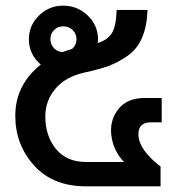

<svg xmlns="http://www.w3.org/2000/svg" viewBox="-20 -658 624 678"><path d="M279 -402Q211 -387 175.5 -344.5Q140 -302 140 -247Q140 -178 177.5 -132Q215 -86 284 -86H418Q381 -124 373.5 -177.5Q366 -231 397 -271.5Q428 -312 491 -312H551V-226H513Q473 -226 469 -191Q464 -143 525 -88Q535 -79 547 -70V0H284Q167 0 100.5 -73.5Q34 -147 34 -249Q34 -358 124 -430Q82 -466 82 -520Q82 -568 117.5 -603Q153 -638 203 -638Q254 -638 290 -603Q326 -568 326 -520Q326 -511 325 -506Q360 -517 375 -541Q390 -565 392 -623H501Q499 -565 481.5 -524.5Q464 -484 430 -460.5Q396 -437 363 -425Q330 -413 279 -402ZM201 -474Q219 -481 234 -485Q250 -498 250 -520Q250 -539 236.5 -552Q223 -565 203 -565Q184 -565 171 -552Q158 -539 158 -520Q158 -501 170.5 -488Q183 -475 201 -474Z"/></svg>

Font: LT Superior Semi-bold
Style: Regular
Weight: 600
Designer: Daniel Lyons
Foundry: LyonsType
Version: Version 1.0